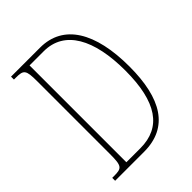

<svg xmlns="http://www.w3.org/2000/svg" viewBox="-204 -822 931 931"><g transform="rotate(-45 261.0 -357.0)"><path d="M36 0H234C403 0 477 -124 477 -343C477 -576 395 -714 235 -714H36V-694H49C102 -694 110 -686 110 -609V-110C110 -27 102 -20 48 -20H36ZM234 -25H138V-689H235C378 -689 449 -557 449 -343C449 -128 378 -25 234 -25Z"/></g></svg>

Font: Noto Serif Hebrew ExtraCondensed Thin
Style: Regular
Weight: 100
Width: 2
Designer: Monotype Design Team
Foundry: Monotype Imaging Inc.
Version: Version 2.004